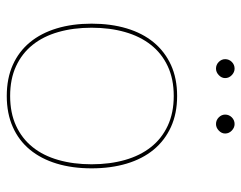

<svg xmlns="http://www.w3.org/2000/svg" viewBox="-93 -615 714 568"><g transform="rotate(90 264.0 -331.0)"><path d="M264 -498Q315.5 -498 355.5 -479.8Q395.5 -461.5 422.8 -428.5Q450 -395.5 464 -348.8Q478 -302 478 -245Q478 -188 464 -141.8Q450 -95.5 422.8 -62.5Q395.5 -29.5 355.5 -11.8Q315.5 6 264 6Q212 6 172.2 -11.8Q132.5 -29.5 105.2 -62.5Q78 -95.5 64 -141.8Q50 -188 50 -245Q50 -302 64 -348.8Q78 -395.5 105.2 -428.5Q132.5 -461.5 172.2 -479.8Q212 -498 264 -498ZM264 -4Q314 -4 352 -21.5Q390 -39 415.2 -70.5Q440.5 -102 453.2 -146.5Q466 -191 466 -245Q466 -299 453.2 -343.8Q440.5 -388.5 415.2 -420.5Q390 -452.5 352 -470.2Q314 -488 264 -488Q213.5 -488 175.8 -470.2Q138 -452.5 112.8 -420.5Q87.5 -388.5 74.8 -343.8Q62 -299 62 -245Q62 -191 74.8 -146.5Q87.5 -102 112.8 -70.5Q138 -39 175.8 -21.5Q213.5 -4 264 -4ZM211 -640Q211 -629.5 202.2 -621.2Q193.5 -613 183 -613Q171.5 -613 163.2 -621.2Q155 -629.5 155 -640Q155 -651.5 163.2 -659.8Q171.5 -668 183 -668Q193.5 -668 202.2 -659.8Q211 -651.5 211 -640ZM375 -640Q375 -629.5 366.2 -621.2Q357.5 -613 347 -613Q335.5 -613 327.2 -621.2Q319 -629.5 319 -640Q319 -651.5 327.2 -659.8Q335.5 -668 347 -668Q357.5 -668 366.2 -659.8Q375 -651.5 375 -640Z"/></g></svg>

Font: Lato Hairline
Style: Regular
Weight: 250
Designer: Lukasz Dziedzic
Foundry: Lukasz Dziedzic
Version: Version 1.104; Western+Polish opensource